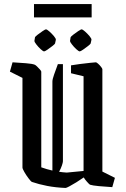

<svg xmlns="http://www.w3.org/2000/svg" viewBox="-20 -920 625 949"><path d="M91 -535 29 -566 42 -612Q76 -610 108 -607.5Q140 -605 152 -600Q155 -599 162.5 -592Q170 -585 177 -577Q184 -569 184 -566V-93Q198 -88 211.5 -84Q225 -80 239 -77V-517Q239 -528 247.5 -552Q256 -576 266 -603H291V-123Q291 -117 286 -102Q281 -87 272 -71Q291 -68 310 -67L393 -75V-543L331 -558V-597Q347 -600 374.5 -603.5Q402 -607 426 -609.5Q450 -612 454 -612Q457 -612 465 -605Q473 -598 479.5 -589.5Q486 -581 486 -578V-72L548 -41L535 5Q501 3 469 0Q437 -3 425 -7Q422 -8 410 -21.5Q398 -35 394 -43Q377 -31 357.5 -19Q338 -7 323 1Q308 9 304 9Q255 7 213.5 -1Q172 -9 137 -21Q133 -23 121.5 -38Q110 -53 100.5 -69.5Q91 -86 91 -92ZM148 -834V-900H433V-834ZM329 -736Q330 -739 342 -748.5Q354 -758 367 -766.5Q380 -775 383 -775Q388 -775 400 -764.5Q412 -754 422.5 -741.5Q433 -729 432 -723L428 -705Q427 -702 415 -692.5Q403 -683 390.5 -674.5Q378 -666 374 -666Q369 -666 357 -677Q345 -688 335.5 -700.5Q326 -713 326 -717ZM153 -736Q154 -739 166 -748.5Q178 -758 191 -766.5Q204 -775 207 -775Q212 -775 224 -764.5Q236 -754 246.5 -741.5Q257 -729 256 -723L252 -705Q251 -702 239 -692.5Q227 -683 214.5 -674.5Q202 -666 198 -666Q193 -666 181 -677Q169 -688 159.5 -700.5Q150 -713 150 -717Z"/></svg>

Font: Grenze Gotisch
Style: Regular
Weight: 400
Designer: Renata Polastri
Foundry: Omnibus-Type
Version: Version 1.001